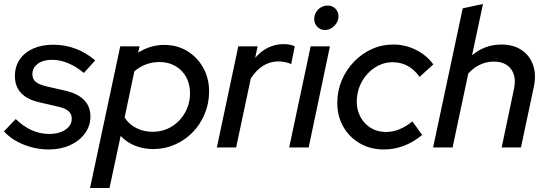

<svg xmlns="http://www.w3.org/2000/svg" viewBox="-35 -742 2751 966"><path d="M211 10Q145 10 84 -14.5Q23 -39 -15 -81L44 -143Q82 -106 124.5 -87Q167 -68 212 -68Q262 -68 294 -89.5Q326 -111 326 -145Q326 -169 309 -183.5Q292 -198 255 -206L168 -226Q103 -240 71.5 -273.5Q40 -307 40 -359Q40 -407 64 -442.5Q88 -478 131.5 -497.5Q175 -517 233 -517Q292 -517 345.5 -497Q399 -477 444 -438L387 -375Q349 -407 308 -424Q267 -441 227 -441Q182 -441 155 -421Q128 -401 128 -368Q128 -344 145 -330Q162 -316 201 -307L288 -287Q354 -273 387 -240Q420 -207 420 -156Q420 -109 392.5 -71Q365 -33 317.5 -11.5Q270 10 211 10Z M418 204 570 -509H667L660 -477Q721 -516 791 -516Q856 -516 906.5 -485.5Q957 -455 987 -402Q1017 -349 1017 -282Q1017 -222 995 -169Q973 -116 934.5 -76.5Q896 -37 845 -14.5Q794 8 735 8Q687 8 644.5 -9Q602 -26 572 -58L516 204ZM732 -79Q786 -79 828.5 -105Q871 -131 896 -175.5Q921 -220 921 -273Q921 -319 901.5 -354.5Q882 -390 847 -410Q812 -430 768 -430Q732 -430 699.5 -418Q667 -406 641 -383L592 -151Q612 -118 649.5 -98.5Q687 -79 732 -79Z M1056 0 1164 -509H1261L1249 -451Q1277 -484 1313.5 -502Q1350 -520 1391 -520Q1426 -520 1448 -509L1430 -419Q1420 -425 1401.5 -429Q1383 -433 1366 -433Q1283 -433 1227 -348L1153 0Z M1420 0 1528 -509H1625L1518 0ZM1600 -591Q1577 -591 1561.5 -607Q1546 -623 1546 -646Q1546 -665 1555 -680.5Q1564 -696 1580 -705Q1596 -714 1614 -714Q1637 -714 1652.5 -698.5Q1668 -683 1668 -660Q1668 -642 1658.5 -626.5Q1649 -611 1633.5 -601Q1618 -591 1600 -591Z M1896 10Q1829 10 1776 -20.5Q1723 -51 1692.5 -104Q1662 -157 1662 -225Q1662 -285 1684.5 -338Q1707 -391 1746 -431.5Q1785 -472 1835.5 -495Q1886 -518 1945 -518Q2004 -518 2058 -491Q2112 -464 2145 -418L2076 -355Q2050 -392 2016 -410.5Q1982 -429 1940 -429Q1904 -429 1871.5 -413.5Q1839 -398 1813.5 -370Q1788 -342 1774 -306.5Q1760 -271 1760 -230Q1760 -187 1779.5 -152Q1799 -117 1832 -97.5Q1865 -78 1907 -78Q1942 -78 1974.5 -91.5Q2007 -105 2040 -131L2089 -63Q2001 10 1896 10Z M2144 0 2293 -700 2395 -722 2340 -464Q2405 -518 2487 -518Q2548 -518 2589 -490.5Q2630 -463 2647 -415Q2664 -367 2651 -306L2586 0H2489L2551 -295Q2564 -357 2536 -394.5Q2508 -432 2450 -432Q2412 -432 2379.5 -416.5Q2347 -401 2321 -372L2242 0Z"/></svg>

Font: Red Hat Display SemiBold
Style: Italic
Weight: 600
Italic angle: -12°
Designer: Pentagram, MCKL
Foundry: Pentagram, MCKL
Version: Version 1.023